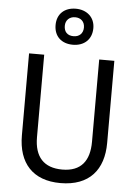

<svg xmlns="http://www.w3.org/2000/svg" viewBox="-64 -1040 782 1099"><g transform="rotate(5 327.0 -491.0)"><path d="M327 -785C391 -785 436 -824 436 -890C436 -953 389 -992 327 -992C262 -992 219 -953 219 -889C219 -824 262 -785 327 -785ZM327 -834C291 -834 272 -855 272 -889C272 -922 295 -943 327 -943C360 -943 382 -922 382 -889C382 -855 360 -834 327 -834ZM572 -242V-714H485V-241C485 -132 437 -68 329 -68C223 -68 169 -127 169 -240V-714H82V-243C82 -84 166 10 325 10C492 10 572 -89 572 -242Z"/></g></svg>

Font: Noto Sans Gurmukhi UI SemiCondensed
Style: Regular
Weight: 400
Width: 4
Designer: Jelle Bosma - Monotype Design Team
Foundry: Monotype Imaging Inc.
Version: Version 2.004